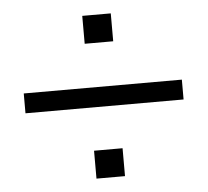

<svg xmlns="http://www.w3.org/2000/svg" viewBox="-43 -680 667 617"><g transform="rotate(-5 290.0 -371.5)"><path d="M336 -544H244V-634H336ZM545 -338H35V-402H545ZM336 -109H244V-199H336Z"/></g></svg>

Font: Ulagadi Sans Light
Style: Regular
Weight: 300
Designer: Ninad Kale (Devanagari), Jonny Pinhorn (Latin)
Foundry: Indian Type Foundry
Version: Version 3.01;March 29, 2020;FontCreator 12.0.0.2522 64-bit; 